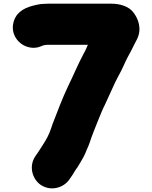

<svg xmlns="http://www.w3.org/2000/svg" viewBox="-20 -787 826 1042"><path d="M125 -534C154.3 -524 182.7 -525.7 210 -539C215.5 -540.3 219.5 -542.3 226 -543H227C231 -543.7 235.3 -544 240 -544H457L449 -526C444.3 -514.7 439 -504 433 -494C406 -444.4 374.6 -369.2 349 -318C320.2 -258 291.9 -182.6 266 -116C260.6 -99.7 254.9 -82.7 249 -68L239 -46C224.2 -16.5 204.4 11.1 187 39L171 62C134.3 117.8 157.1 187.4 202 217C257.8 253.7 327.4 230.9 357 186L373 163C379.1 152.8 393.6 128.8 401 120L413 100C422.6 84 435.3 62.6 443 45L451 25C456.3 14.3 461.3 2.3 466 -11C475.9 -43.3 501.5 -107.1 515 -140C525.7 -165.4 537 -195.4 550 -220C566.7 -256.4 584.9 -297.3 604 -338C623 -377.2 636.8 -398 652 -433C666.2 -465.6 675.8 -482.2 692 -512C702.7 -532.4 714.5 -558.4 724 -575C750.8 -629.7 731.9 -685 702 -722C678.8 -750.8 635.1 -767 584 -767H240C232 -767 224.7 -766.7 218 -766C206 -766 193 -764.3 179 -761C120.2 -748.4 73.9 -727.4 56 -675C32.6 -606.3 76.8 -550.4 125 -534Z"/></svg>

Font: Smoothie
Style: Blk
Weight: 900
Foundry: Cannot Into Space Fonts
Version: Version 0.8